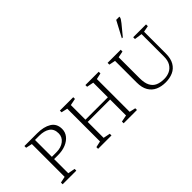

<svg xmlns="http://www.w3.org/2000/svg" viewBox="-39 -1396 1988 1988"><g transform="rotate(-45 955.5 -401.5)"><path d="M65 0V-25L134 -40V-520L65 -535V-560H251Q348 -560 407.5 -523.5Q467 -487 467 -409Q467 -362 438.5 -325.5Q410 -289 360 -268Q310 -247 244 -247H187V-40L265 -25V0ZM187 -527V-280H254Q322 -280 365.5 -314Q409 -348 409 -402Q409 -468 365 -497.5Q321 -527 248 -527Z M584 0V-25L652 -40V-520L584 -535V-560H780V-535L705 -520V-306H1033V-520L958 -535V-560H1153V-535L1086 -520V-40L1153 -25V0H958V-25L1033 -40V-273H705V-40L780 -25V0Z M1566 9Q1504 9 1456 -12.5Q1408 -34 1380 -81Q1352 -128 1352 -202V-520L1283 -534V-560H1475V-534L1405 -520V-214Q1405 -143 1426.5 -102Q1448 -61 1487 -44Q1526 -27 1580 -27Q1625 -27 1661.5 -44.5Q1698 -62 1720 -98.5Q1742 -135 1742 -192V-522L1658 -534V-560H1846V-534L1778 -521V-202Q1778 -128 1750.5 -81Q1723 -34 1675 -12.5Q1627 9 1566 9ZM1567 -635 1661 -812H1708Q1708 -797 1700 -783.5Q1692 -770 1675 -749L1581 -635Z"/></g></svg>

Font: Spectral SC ExtraLight
Style: Regular
Weight: 275
Designer: Jean-Baptiste Levee
Foundry: Production Type
Version: Version 2.001